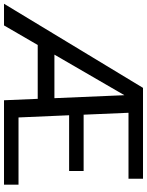

<svg xmlns="http://www.w3.org/2000/svg" viewBox="88 -846 751 982"><g transform="rotate(90 464.0 -355.5)"><path d="M574.2 -74.2 563 -333H848.1V-407.2H560.1L550.3 -636.7H887.7V-710.9H422.9L-7.3 0H103.5L203.6 -172.4H479L486.3 0H918V-74.2ZM460.4 -615.7 475.6 -257.8H252.9Z"/></g></svg>

Font: Vazirmatn
Style: Regular
Weight: 400
Designer: Saber Rastikerdar
Foundry: Saber Rastikerdar
Version: Version 33.003